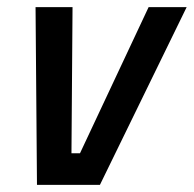

<svg xmlns="http://www.w3.org/2000/svg" viewBox="-20 -520 545 540"><path d="M261 0H84L80 -500H184L181 -89H205L398 -500H505Z"/></svg>

Font: Storia Sans SemiBold
Style: Italic
Weight: 600
Italic angle: -13°
Designer: Campivisivi
Foundry: Accademia di Belle Arti di Urbino and students of MA course of Visual design
Version: Version 60.001;May 25, 2020;FontCreator 12.0.0.2522 64-bit